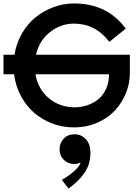

<svg xmlns="http://www.w3.org/2000/svg" viewBox="-30 -730 789 1115"><path d="M397.9 9.8Q334 9.8 275.1 -12.2Q216.3 -34.2 169.9 -73.7Q123.5 -113.3 92 -171.6Q60.5 -230 51.8 -298.8H-9.8V-412.1H54.2Q64.5 -478.5 97.2 -535.2Q129.9 -591.8 176.8 -629.6Q223.6 -667.5 281.5 -688.7Q339.4 -710 399.9 -710Q592.3 -710 700.2 -564L605 -486.8Q524.9 -592.8 398.9 -592.8Q322.3 -592.8 259.8 -543.2Q197.3 -493.7 179.2 -412.1H724.1V-304.2Q724.1 -246.1 701.7 -190.2Q679.2 -134.3 638.7 -89.6Q598.1 -44.9 535.4 -17.6Q472.7 9.8 397.9 9.8ZM175.8 -298.8Q191.4 -210.9 254.6 -158.9Q317.9 -106.9 403.8 -106.9Q442.4 -106.9 477.5 -118.9Q512.7 -130.9 541 -153.8Q569.3 -176.8 586.2 -214.4Q603 -252 603 -298.8ZM315.9 138.2Q315.9 100.6 339.8 75.2Q363.8 49.8 402.8 49.8Q441.9 49.8 468.5 78.1Q495.1 106.4 495.1 157.2Q495.1 191.9 485.8 221.9Q476.6 252 458 277.3Q439.5 302.7 418.7 322.8Q397.9 342.8 368.2 365.2L329.1 314.9Q380.4 284.2 408.7 256.3Q437 228.5 437 212.9Q425.3 222.2 398.9 222.2Q364.3 222.2 340.1 197.8Q315.9 173.3 315.9 138.2Z"/></svg>

Font: Cakra Normal
Style: Regular
Weight: 400
Designer: Lucia Kollert, Vojtech Kollert
Foundry: OoM Type
Version: Version 1.000;Glyphs 3.1.1 (3148)